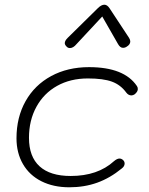

<svg xmlns="http://www.w3.org/2000/svg" viewBox="-20 -785 632 815"><path d="M50 -198Q50 -287 88.5 -355.5Q127 -424 197 -462Q267 -500 358 -500Q507 -500 561 -420Q565 -415 565 -407Q565 -396 552 -385Q545 -380 538 -380Q525 -380 516 -392Q492 -425 455 -438.5Q418 -452 353 -452Q279 -452 222.5 -420.5Q166 -389 134.5 -331.5Q103 -274 103 -200Q103 -120 148 -79Q193 -38 280 -38Q395 -38 464 -101Q477 -112 487 -112Q496 -112 503 -105Q509 -99 509 -91Q509 -79 497 -70Q447 -29 392.5 -9.5Q338 10 274 10Q207 10 156 -15.5Q105 -41 77.5 -88.5Q50 -136 50 -198ZM255 -602Q255 -612 267 -624L395 -750Q410 -765 423 -765Q435 -765 445 -750L528 -624Q533 -616 533 -609Q533 -596 518 -587Q511 -582 502 -582Q490 -582 481 -598L414 -715L305 -598Q291 -581 277 -581Q269 -581 264 -586Q255 -594 255 -602Z"/></svg>

Font: Kodchasan ExtraLight
Style: Italic
Weight: 275
Italic angle: -10°
Version: Version 1.000; ttfautohint (v1.6)